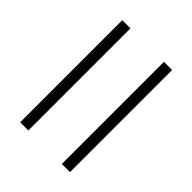

<svg xmlns="http://www.w3.org/2000/svg" viewBox="-25 -612 649 649"><g transform="rotate(-45 300.0 -287.0)"><path d="M56 -367V-406H544V-367ZM56 -168V-207H544V-168Z"/></g></svg>

Font: Nunito Sans 12pt ExtraLight 12pt ExtraLight
Style: Regular
Weight: 250
Version: Version 3.101;gftools[0.9.27]